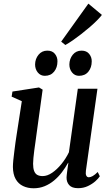

<svg xmlns="http://www.w3.org/2000/svg" viewBox="-20 -1025 602 1056"><path d="M165 10.5Q132.5 10.5 106.8 -1.8Q81 -14 66.2 -40Q51.5 -66 51 -106.5Q51 -122 53.2 -144.5Q55.5 -167 58.8 -192.5Q62 -218 65.2 -242Q68.5 -266 71.5 -284L100 -468.5L44 -493.5L48.5 -521.5L194.5 -544L214.5 -532L180.5 -284.5Q178 -265 174.8 -242.5Q171.5 -220 168.5 -197.8Q165.5 -175.5 163.8 -156.5Q162 -137.5 162 -124.5Q162 -99.5 167.8 -84.5Q173.5 -69.5 185.2 -63Q197 -56.5 214.5 -56.5Q240 -56.5 266.8 -74.8Q293.5 -93 317.8 -122.8Q342 -152.5 359 -187.5L408 -537H516L452.5 -86.5Q450 -68.5 454.5 -59.2Q459 -50 468.5 -50Q478 -50 490 -56.8Q502 -63.5 517.5 -79L529 -55.5Q522 -44 504.8 -28.5Q487.5 -13 463.2 -1.5Q439 10 409.5 10Q375.5 10 360.5 -7Q345.5 -24 346 -49.5Q346 -53 347 -62Q348 -71 349.5 -83Q351 -95 352.8 -107.2Q354.5 -119.5 356 -129L354.5 -129.5Q339.5 -102.5 320.2 -77.2Q301 -52 277.2 -32.2Q253.5 -12.5 225.5 -1Q197.5 10.5 165 10.5ZM226.5 -608Q203 -608 188 -626.2Q173 -644.5 173 -670.5Q173.5 -701.5 192 -724Q210.5 -746.5 240.5 -746.5Q268 -746.5 282.2 -728.5Q296.5 -710.5 296 -687.5Q296 -653.5 277.5 -630.8Q259 -608 226.5 -608ZM414.5 -608Q391.5 -608 376.5 -626.2Q361.5 -644.5 361.5 -670.5Q362 -701.5 380.2 -724Q398.5 -746.5 428.5 -746.5Q456 -746.5 470.5 -728.5Q485 -710.5 484.5 -687.5Q484.5 -653.5 466 -630.8Q447.5 -608 414.5 -608ZM316.5 -796 466 -1005 540.5 -943Q531 -930.5 514 -913.2Q497 -896 474.8 -876.8Q452.5 -857.5 428.5 -838.8Q404.5 -820 381.5 -804Q358.5 -788 339.5 -777.5Z"/></svg>

Font: Merriweather 72pt Medium
Style: Italic
Weight: 500
Italic angle: -7.8°
Version: Version 2.101